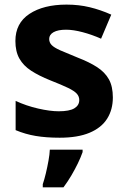

<svg xmlns="http://www.w3.org/2000/svg" viewBox="-20 -576 542 817"><path d="M460.2 -161.4Q460.2 -109.4 435.8 -70.8Q411.3 -32.1 361.1 -11.1Q311 10 234 10Q176.2 10 132 2.5Q87.9 -4.9 46.5 -22.2V-146.7Q91.3 -125.8 142 -114.2Q192.7 -102.5 229.9 -102.5Q275.6 -102.5 296.4 -115.1Q317.3 -127.8 317.3 -150.4Q317.3 -165.5 306.9 -177.2Q296.5 -188.9 269.8 -201.9Q243.2 -214.8 193.8 -234.2Q145.5 -253.6 112.4 -275.2Q79.4 -296.7 62.5 -326.8Q45.5 -356.9 45.5 -401.6Q45.5 -477.5 105.3 -516.9Q165.1 -556.4 263 -556.4Q315.6 -556.4 361.5 -545.3Q407.4 -534.3 453.5 -513.7L410.1 -411.3Q371.8 -428.4 331.8 -439Q291.7 -449.6 261.3 -449.6Q226.8 -449.6 208 -439.1Q189.3 -428.6 189.3 -410.2Q189.3 -395.5 199.5 -384.6Q209.8 -373.7 236.3 -361.9Q262.9 -350.2 310.8 -330.8Q360 -311.8 393.2 -290.3Q426.5 -268.7 443.4 -238.4Q460.2 -208.1 460.2 -161.4ZM331.5 71.2Q323.2 94.7 311 119.8Q298.8 144.8 283.8 170.4Q268.8 195.9 250.2 221H162V207.8Q168.7 188.3 175.1 161.5Q181.5 134.7 186.3 107.8Q191.2 80.8 192 61H331.5Z"/></svg>

Font: Noto Sans Khmer UI
Style: Regular
Weight: 400
Designer: Danh Hong and the Monotype Design Team
Foundry: Monotype Imaging Inc.
Version: Version 2.002